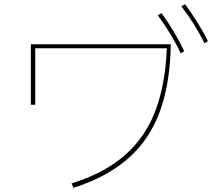

<svg xmlns="http://www.w3.org/2000/svg" viewBox="-20 -893 1040 915"><path d="M862 -873Q893 -831 922.5 -783.5Q952 -736 971 -697L955 -687Q902 -790 844 -863ZM750 -830Q781 -788 810 -739Q839 -690 858 -649L841 -639Q823 -679 793.5 -728Q764 -777 732 -820ZM127 -394V-682H794Q791 -496 742 -362Q693 -228 591.5 -138.5Q490 -49 330 2L321 -19Q476 -67 574 -152.5Q672 -238 720 -363.5Q768 -489 775 -663H148V-394Z"/></svg>

Font: IBM Plex Sans JP Thin
Style: Regular
Weight: 100
Designer: Mike Abbink; Paul van der Laan; Pieter van Rosmalen; Wujin Sim; Yejin Wi; Jinhee Kim; Boomi Park; Yona Kim; Kichan Ma
Foundry: Sandoll Inc.
Version: Version 1.001